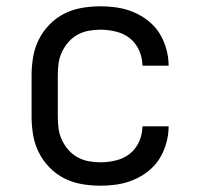

<svg xmlns="http://www.w3.org/2000/svg" viewBox="-20 -580 640 608"><path d="M298 8Q268 8 239 3Q210 -2 184 -15Q158 -28 137 -49.5Q116 -71 103 -97Q90 -123 85 -152Q80 -181 80 -210V-342Q80 -371 85 -400Q90 -429 103 -455Q116 -481 137 -502.5Q158 -524 184 -537Q210 -550 239 -555Q268 -560 298 -560Q325 -560 351.5 -556Q378 -552 403 -541.5Q428 -531 449.5 -514Q471 -497 485 -474.5Q499 -452 506.5 -425.5Q514 -399 514 -372Q514 -372 514 -372Q514 -372 514 -372H431Q431 -372 431 -372Q431 -372 431 -372Q431 -397 420.5 -420.5Q410 -444 391 -459Q372 -474 347 -480Q322 -486 298 -486Q279 -486 260.5 -482.5Q242 -479 225.5 -470Q209 -461 196.5 -446.5Q184 -432 176 -415Q168 -398 165.5 -379.5Q163 -361 163 -342V-210Q163 -191 165.5 -172.5Q168 -154 176 -137Q184 -120 196.5 -105.5Q209 -91 225.5 -82Q242 -73 260.5 -69.5Q279 -66 298 -66Q322 -66 347 -72Q372 -78 391 -93Q410 -108 420.5 -131.5Q431 -155 431 -180Q431 -180 431 -180Q431 -180 431 -180H514Q514 -180 514 -180Q514 -180 514 -180Q514 -153 506.5 -126.5Q499 -100 485 -77.5Q471 -55 449.5 -38Q428 -21 403 -10.5Q378 0 351.5 4Q325 8 298 8Z"/></svg>

Font: Monocode
Style: Regular
Weight: 400
Designer: Belleve Invis
Foundry: Belleve Invis
Version: Version 16.1.0; ttfautohint (v1.8.4)